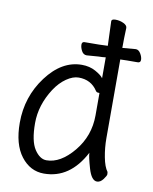

<svg xmlns="http://www.w3.org/2000/svg" viewBox="-82 -771 676 851"><g transform="rotate(10 255.5 -345.5)"><path d="M174 18Q112 18 71 -35.5Q30 -89 30 -186Q30 -303 98.5 -394.5Q167 -486 257 -486Q292 -486 319 -471Q346 -456 355 -443V-537Q339 -535 323 -535L270 -531Q255 -531 247 -546Q239 -561 239 -574Q239 -587 251 -587Q328 -587 355 -589L351 -699Q351 -709 369 -709Q388 -709 405 -701Q422 -693 422 -681Q420 -636 420 -591L480 -596Q493 -596 502 -581Q511 -566 511 -553Q511 -540 498 -540Q440 -540 422 -539H420V-185Q420 -142 428 -100Q436 -58 451 -38Q452 -34 452 -28Q452 -21 439.5 -4.5Q427 12 412 12Q387 12 372 -39.5Q357 -91 357 -108Q291 18 174 18ZM175 -42Q238 -42 296.5 -112.5Q355 -183 355 -276V-376Q355 -377 348.5 -377Q342 -377 338 -383Q309 -428 253 -428Q227 -428 198 -408Q169 -388 146 -353Q97 -277 97 -196Q97 -115 121 -78.5Q145 -42 175 -42Z"/></g></svg>

Font: LXGW WenKai Mono TC
Style: Regular
Weight: 400
Designer: LXGW / Fontworks Inc.
Foundry: LXGW / Fontworks Inc.
Version: Version 1.330